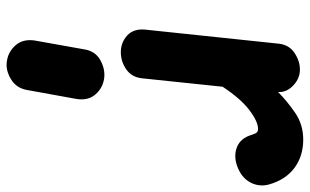

<svg xmlns="http://www.w3.org/2000/svg" viewBox="-198 -393 936 580"><g transform="rotate(90 270.0 -103.0)"><path d="M138 0Q108 0 87 -19.5Q66 -39 69.5 -74L112 -477.5Q115.5 -508.5 140 -524.8Q164.5 -541 190 -541Q216.5 -541 237.2 -521.8Q258 -502.5 258 -479.5V-475Q284.5 -501.5 320.2 -526.2Q356 -551 402 -551Q451 -551 486.8 -524.8Q522.5 -498.5 537 -448.5Q545 -420.5 532.8 -394.5Q520.5 -368.5 490.5 -355Q458.5 -340.5 430.2 -348.8Q402 -357 390 -387.5Q386.5 -398.5 383 -406.5Q379.5 -414.5 369.5 -414.5Q347 -414.5 312.2 -388Q277.5 -361.5 242 -307.5L216.5 -63.5Q213 -32.5 189.2 -16.2Q165.5 0 138 0ZM163.5 344Q135 339.5 116 317Q97 294.5 102.5 259.5L129 111Q134 78 160.2 62.8Q186.5 47.5 214 50Q244.5 53.5 264.5 75.8Q284.5 98 279 133.5L252 282.5Q246.5 316 218.2 332.5Q190 349 163.5 344Z"/></g></svg>

Font: Edu NSW ACT Hand
Style: Regular
Weight: 400
Designer: Tina and Corey Anderson, Eben Sorkin, Mirko Velimirovic
Foundry: Sorkin Type Co.
Version: Version 2.000